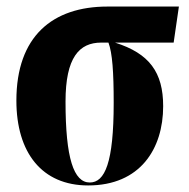

<svg xmlns="http://www.w3.org/2000/svg" viewBox="-20 -556 576 586"><path d="M249 10C408 10 478 -102 478 -232C478 -335 436 -393 331 -426H510L526 -536H308C140 -536 30 -445 30 -249C30 -90 108 10 249 10ZM254 1C205 1 180 -73 180 -246C180 -381 222 -426 289 -426H311C323 -394 327 -336 327 -242C327 -59 300 1 254 1Z"/></svg>

Font: Noto Serif Display ExtraCondensed ExtraBold
Style: Regular
Weight: 800
Width: 2
Designer: Monotype Design Team
Foundry: Monotype Imaging Inc.
Version: Version 2.009